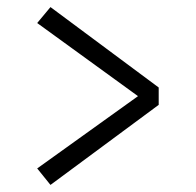

<svg xmlns="http://www.w3.org/2000/svg" viewBox="-20 -568 553 542"><path d="M122.5 -46 85 -92.5 385.5 -308V-285L85 -503L122.5 -548L428 -321V-272Z"/></svg>

Font: Karla Light
Style: Regular
Weight: 300
Designer: Jonathan Pinhorn
Version: Version 2.004;gftools[0.9.33]